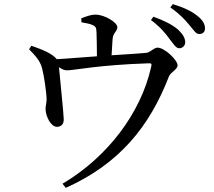

<svg xmlns="http://www.w3.org/2000/svg" viewBox="-20 -840 1040 931"><path d="M849 -606C865 -606 878 -618 878 -635C878 -654 868 -673 845 -695C818 -719 777 -740 724 -759L712 -743C757 -709 783 -678 802 -651C822 -626 833 -606 849 -606ZM946 -675C963 -675 974 -685 974 -702C974 -724 963 -743 936 -764C910 -785 871 -804 818 -820L806 -804C854 -770 876 -745 897 -720C919 -695 929 -675 946 -675ZM257 -225C277 -226 290 -238 289 -263C289 -286 270 -466 266 -514C281 -504 292 -499 306 -499C340 -499 455 -525 700 -533C714 -534 717 -531 713 -516C663 -291 501 -78 283 51L299 71C559 -46 705 -226 799 -469C807 -490 841 -503 841 -523C841 -549 778 -609 744 -609C726 -609 710 -587 691 -584C652 -580 582 -576 521 -572L526 -652C529 -683 549 -687 549 -709C549 -730 489 -769 443 -769C419 -769 397 -760 374 -751L375 -732C395 -728 417 -725 430 -718C446 -711 447 -703 448 -682C449 -656 450 -602 450 -567C387 -563 312 -556 255 -553C249 -561 240 -569 224 -579C198 -595 164 -607 132 -618L121 -601C148 -573 174 -548 184 -509C193 -477 206 -389 206 -356C205 -338 200 -320 201 -309C202 -277 226 -224 257 -225Z"/></svg>

Font: Source Han Serif CN Medium
Style: Regular
Weight: 500
Designer: Ryoko NISHIZUKA 西塚涼子 (kana & ideographs); Frank Grießhammer (Latin, Greek & Cyrillic); Wenlong ZHANG 张文龙 (bopomofo); San
Foundry: Adobe
Version: Version 2.002;hotconv 1.1.0;makeotfexe 2.6.0